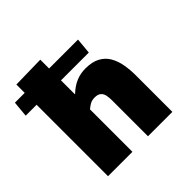

<svg xmlns="http://www.w3.org/2000/svg" viewBox="-231 -930 1108 1108"><g transform="rotate(-45 323.5 -376.0)"><path d="M45 0V-583H-44L-35 -680H45V-748L244 -752V-680H480L471 -583H244V-470H246Q281 -503 316.5 -517.5Q352 -532 392 -532Q447 -532 482 -513Q517 -494 536 -461Q555 -428 562.5 -386Q570 -344 570 -298V0H371V-292Q371 -314 367.5 -333Q364 -352 351 -364Q338 -376 311 -376Q289 -376 272.5 -366.5Q256 -357 244 -346V0Z"/></g></svg>

Font: Murecho Black
Style: Regular
Weight: 900
Designer: Neil Summerour
Foundry: Positype
Version: Version 1.010; ttfautohint (v1.8.3)